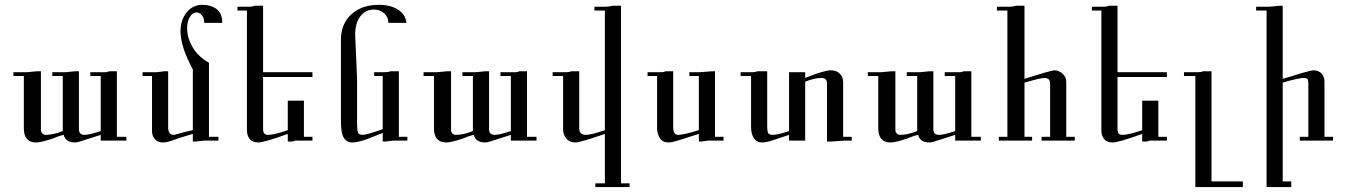

<svg xmlns="http://www.w3.org/2000/svg" viewBox="-20 -594 5536 790"><path d="M500 -15.6H394.5V-39.1Q320.3 -15.6 308.6 -11.7Q296.9 -7.8 289.1 -7.8Q250 -7.8 242.2 -39.1Q222.7 -35.2 195.3 -23.4Q148.4 -7.8 128.9 -7.8Q78.1 -7.8 78.1 -66.4V-281.2H35.2V-296.9H89.8L132.8 -300.8H148.4V-58.6Q148.4 -50.8 154.3 -44.9Q160.2 -39.1 168 -39.1Q199.2 -39.1 238.3 -54.7V-281.2H195.3V-296.9H250L289.1 -300.8H304.7V-62.5Q304.7 -39.1 328.1 -39.1Q347.7 -39.1 394.5 -54.7V-281.2H351.6V-296.9H414.1Q421.9 -296.9 429.7 -300.8H449.2H460.9V-31.2H500Z M894.5 -500Q878.9 -500 867.2 -500Q832 -500 820.3 -500Q820.3 -519.5 810.5 -531.2Q800.8 -543 789.1 -543Q773.4 -543 761.7 -525.4Q750 -507.8 750 -476.6Q750 -437.5 773.4 -398.4Q796.9 -359.4 839.8 -335.9V-31.2H878.9V-15.6H847.7Q835.9 -15.6 820.3 -15.6L785.2 -11.7H773.4V-43Q718.8 -27.3 693.4 -17.6Q668 -7.8 648.4 -7.8Q628.9 -7.8 617.2 -21.5Q605.5 -35.2 605.5 -54.7V-281.2H566.4V-296.9H625L656.2 -300.8H671.9V-70.3Q671.9 -39.1 695.3 -39.1Q699.2 -39.1 710.9 -43Q738.3 -50.8 773.4 -58.6V-308.6Q722.7 -402.3 722.7 -464.8Q722.7 -511.7 748 -543Q773.4 -574.2 812.5 -574.2Q847.7 -574.2 871.1 -556.6Q894.5 -539.1 894.5 -500Z M1265.6 -15.6H1214.8Q1207 -15.6 1195.3 -15.6L1183.6 -11.7H1164.1V-43Q1066.4 -7.8 1043 -7.8Q1019.5 -7.8 1007.8 -21.5Q996.1 -35.2 996.1 -58.6V-550.8H957V-566.4H1007.8Q1019.5 -566.4 1027.3 -570.3H1046.9H1062.5V-296.9H1265.6V-277.3H1062.5V-62.5Q1062.5 -39.1 1082 -39.1Q1109.4 -39.1 1164.1 -58.6V-179.7H1230.5V-31.2H1265.6Z M1656.2 -15.6H1628.9Q1617.2 -15.6 1597.7 -15.6L1566.4 -11.7H1554.7V-46.9L1484.4 -19.5Q1449.2 -7.8 1429.7 -7.8Q1406.2 -7.8 1394.5 -27.3Q1382.8 -46.9 1382.8 -93.8V-429.7Q1382.8 -496.1 1425.8 -535.2Q1468.8 -574.2 1539.1 -574.2Q1585.9 -574.2 1617.2 -554.7Q1648.4 -535.2 1652.3 -500H1578.1Q1578.1 -523.4 1560.5 -539.1Q1543 -554.7 1519.5 -554.7Q1484.4 -554.7 1462.9 -527.3Q1441.4 -500 1441.4 -449.2L1449.2 -269.5V-82Q1449.2 -58.6 1453.1 -48.8Q1457 -39.1 1472.7 -39.1Q1488.3 -39.1 1554.7 -62.5V-281.2H1519.5V-296.9H1562.5Q1578.1 -296.9 1585.9 -300.8H1609.4H1621.1V-31.2H1656.2Z M2187.5 -15.6H2082V-39.1Q2007.8 -15.6 1996.1 -11.7Q1984.4 -7.8 1976.6 -7.8Q1937.5 -7.8 1929.7 -39.1Q1910.2 -35.2 1882.8 -23.4Q1835.9 -7.8 1816.4 -7.8Q1765.6 -7.8 1765.6 -66.4V-281.2H1722.7V-296.9H1777.3L1820.3 -300.8H1835.9V-58.6Q1835.9 -50.8 1841.8 -44.9Q1847.7 -39.1 1855.5 -39.1Q1886.7 -39.1 1925.8 -54.7V-281.2H1882.8V-296.9H1937.5L1976.6 -300.8H1992.2V-62.5Q1992.2 -39.1 2015.6 -39.1Q2035.2 -39.1 2082 -54.7V-281.2H2039.1V-296.9H2101.6Q2109.4 -296.9 2117.2 -300.8H2136.7H2148.4V-31.2H2187.5Z M2570.3 175.8H2429.7V160.2H2468.8V-43Q2367.2 -7.8 2347.7 -7.8Q2324.2 -7.8 2310.5 -23.4Q2296.9 -39.1 2296.9 -62.5V-281.2H2253.9V-296.9H2312.5Q2320.3 -296.9 2332 -300.8H2351.6H2363.3V-66.4Q2363.3 -39.1 2390.6 -39.1Q2414.1 -39.1 2468.8 -58.6V-550.8H2425.8V-566.4H2472.7Q2484.4 -566.4 2500 -570.3H2523.4H2535.2V160.2H2570.3Z M2957 -15.6H2921.9Q2910.2 -15.6 2894.5 -15.6L2867.2 -11.7H2855.5V-43L2781.2 -19.5Q2746.1 -7.8 2730.5 -7.8Q2707 -7.8 2695.3 -25.4Q2683.6 -43 2683.6 -66.4V-281.2H2644.5V-296.9H2699.2Q2710.9 -296.9 2718.8 -300.8H2734.4H2750V-70.3Q2750 -39.1 2769.5 -39.1Q2793 -39.1 2855.5 -58.6V-281.2H2816.4V-296.9H2859.4L2910.2 -300.8H2921.9V-31.2H2957Z M3484.4 -15.6H3457L3402.3 -11.7H3382.8V-250Q3382.8 -273.4 3359.4 -273.4Q3332 -273.4 3293 -257.8V-15.6H3226.6V-39.1Q3203.1 -31.2 3168 -19.5Q3132.8 -7.8 3117.2 -7.8Q3093.8 -7.8 3082 -25.4Q3070.3 -43 3070.3 -70.3V-281.2H3027.3V-296.9H3078.1Q3085.9 -296.9 3097.7 -300.8H3125H3136.7V-74.2Q3136.7 -54.7 3140.6 -46.9Q3144.5 -39.1 3160.2 -39.1Q3179.7 -39.1 3226.6 -54.7V-296.9H3293V-273.4Q3371.1 -304.7 3398.4 -304.7Q3421.9 -304.7 3435.5 -291Q3449.2 -277.3 3449.2 -253.9V-31.2H3484.4Z M4015.6 -15.6H3910.2V-39.1Q3835.9 -15.6 3824.2 -11.7Q3812.5 -7.8 3804.7 -7.8Q3765.6 -7.8 3757.8 -39.1Q3738.3 -35.2 3710.9 -23.4Q3664.1 -7.8 3644.5 -7.8Q3593.8 -7.8 3593.8 -66.4V-281.2H3550.8V-296.9H3605.5L3648.4 -300.8H3664.1V-58.6Q3664.1 -50.8 3669.9 -44.9Q3675.8 -39.1 3683.6 -39.1Q3714.8 -39.1 3753.9 -54.7V-281.2H3710.9V-296.9H3765.6L3804.7 -300.8H3820.3V-62.5Q3820.3 -39.1 3843.8 -39.1Q3863.3 -39.1 3910.2 -54.7V-281.2H3867.2V-296.9H3929.7Q3937.5 -296.9 3945.3 -300.8H3964.8H3976.6V-31.2H4015.6Z M4402.3 -15.6H4265.6V-31.2H4300.8V-246.1Q4300.8 -261.7 4294.9 -267.6Q4289.1 -273.4 4277.3 -273.4Q4261.7 -273.4 4195.3 -253.9V-31.2H4226.6V-15.6H4089.8V-31.2H4125V-550.8H4082V-566.4H4136.7Q4144.5 -566.4 4160.2 -570.3Q4175.8 -570.3 4183.6 -570.3H4195.3V-269.5Q4304.7 -304.7 4320.3 -304.7Q4335.9 -304.7 4351.6 -291Q4367.2 -277.3 4367.2 -257.8V-31.2H4402.3Z M4781.2 -15.6H4730.5Q4722.7 -15.6 4710.9 -15.6L4699.2 -11.7H4679.7V-43Q4582 -7.8 4558.6 -7.8Q4535.2 -7.8 4523.4 -21.5Q4511.7 -35.2 4511.7 -58.6V-550.8H4472.7V-566.4H4523.4Q4535.2 -566.4 4543 -570.3H4562.5H4578.1V-296.9H4781.2V-277.3H4578.1V-62.5Q4578.1 -39.1 4597.7 -39.1Q4625 -39.1 4679.7 -58.6V-179.7H4746.1V-31.2H4781.2Z M5093.8 175.8H4898.4V-281.2H4851.6V-296.9H4910.2Q4921.9 -296.9 4929.7 -300.8H4949.2H4964.8V152.3H5093.8Z M5464.8 -15.6H5328.1V-31.2H5363.3V-250Q5363.3 -265.6 5359.4 -269.5Q5355.5 -273.4 5339.8 -273.4Q5335.9 -273.4 5308.6 -267.6Q5281.2 -261.7 5257.8 -253.9V152.3H5293V175.8H5191.4V-550.8H5148.4V-566.4H5203.1L5246.1 -570.3H5257.8V-269.5Q5371.1 -304.7 5382.8 -304.7Q5406.2 -304.7 5418 -291Q5429.7 -277.3 5429.7 -257.8V-31.2H5464.8Z"/></svg>

Font: 和音 by 宁静之雨，公众号njzyshare
Style: Regular
Weight: 400
Designer: Steve Matteson
Foundry: Ascender Corporation
Version: Version 6.00;June 8, 2018;FontCreator 11.0.0.2388 32-bit